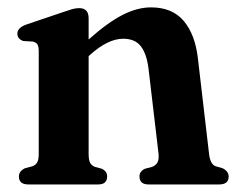

<svg xmlns="http://www.w3.org/2000/svg" viewBox="-20 -488 629 508"><path d="M214.5 -439.5V-383.5Q265 -428.5 304.2 -448.5Q343.5 -468.5 379.5 -468.5Q435.5 -468.5 465.8 -433Q496 -397.5 503.5 -334.5L533 -82Q536 -53 551 -48L568.5 -43Q585 -35 585 -21Q585 0 560 0H373Q349 0 349 -21.5Q349 -34.5 363.5 -41.5L382.5 -46.5Q391.5 -50 396.2 -57.5Q401 -65 399.5 -81L373 -306Q368 -346 352.5 -365.8Q337 -385.5 306 -385.5Q266 -385.5 219 -343.5L214.5 -339.5V-81Q214.5 -64.5 218.5 -57.2Q222.5 -50 231 -46.5L249.5 -41.5Q263.5 -34.5 263.5 -21.5Q263.5 0 240 0H55Q30 0 30 -21Q30 -35.5 46.5 -43L65.5 -48Q74 -51 78.2 -58Q82.5 -65 82.5 -81V-352.5Q82.5 -365.5 78.8 -370.8Q75 -376 67 -378L41.5 -379.5Q26 -385 26 -399Q26 -414 48 -422.5L145.5 -455.5Q161 -461 170.8 -463.8Q180.5 -466.5 189.5 -466.5Q214.5 -466.5 214.5 -439.5Z"/></svg>

Font: Fraunces 72pt Soft SemiBold
Style: Regular
Weight: 600
Version: Version 1.000;[b76b70a41]